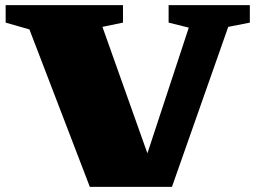

<svg xmlns="http://www.w3.org/2000/svg" viewBox="-20 -727 1000 747"><path d="M94.5 -612.5 2 -639V-707H458.5V-639L378.5 -622.5L553.5 -130.5L714.5 -619.5L636 -639V-707H952V-639L868 -622.5L649 0H329.5Z"/></svg>

Font: Newsreader 6pt ExtraBold
Style: Regular
Weight: 800
Designer: Hugues Gentile
Foundry: Production Type
Version: Version 1.003; ttfautohint (v1.8.3)